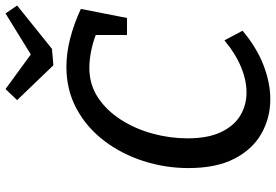

<svg xmlns="http://www.w3.org/2000/svg" viewBox="-168 -796 975 678"><g transform="rotate(-90 319.0 -457.5)"><path d="M307 10Q241 10 185.5 -21.5Q130 -53 97 -117Q64 -181 64 -279Q64 -361 89 -438.5Q114 -516 161 -577.5Q208 -639 274 -674.5Q340 -710 422 -710Q469 -710 520.5 -697Q572 -684 626 -659L594 -496H534V-616L552 -599Q518 -614 483 -621.5Q448 -629 418 -629Q359 -629 313 -598.5Q267 -568 234.5 -517Q202 -466 185.5 -405Q169 -344 169 -283Q169 -210 191 -164Q213 -118 249.5 -96Q286 -74 331 -74Q375 -74 422.5 -94Q470 -114 515 -152L549 -88Q491 -39 428.5 -14.5Q366 10 307 10ZM610 -925 638 -884 485 -761 427 -756 304 -884 343 -925 495 -814H430Z"/></g></svg>

Font: Bitter Thin Medium
Style: Italic
Weight: 500
Italic angle: -9°
Version: Version 3.021